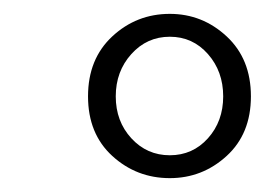

<svg xmlns="http://www.w3.org/2000/svg" viewBox="-20 -649 382 277"><path d="M225 -425Q258 -425 280 -449.5Q302 -474 302 -510Q302 -546 280 -571Q258 -596 225 -596Q192 -596 169.5 -571Q147 -546 147 -510Q147 -474 169.5 -449.5Q192 -425 225 -425ZM225 -392Q177 -392 142 -424Q107 -456 107 -510Q107 -564 142 -596.5Q177 -629 225 -629Q272 -629 307 -596.5Q342 -564 342 -510Q342 -456 307 -424Q272 -392 225 -392Z"/></svg>

Font: Lisu Bosa Light
Style: Italic
Weight: 300
Italic angle: -19°
Designer: David Morse, Annie Olsen, Victor Gaultney, Frank Grießhammer (Latin)
Foundry: SIL International
Version: Version 2.000